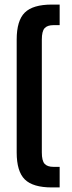

<svg xmlns="http://www.w3.org/2000/svg" viewBox="-20 -770 316 840"><path d="M53 -103V-597Q53 -680 88.5 -715Q124 -750 207 -750H241V-660H214Q187 -660 175 -646.5Q163 -633 163 -597V-103Q163 -67 175 -53.5Q187 -40 214 -40H241V50H207Q124 50 88.5 15Q53 -20 53 -103Z"/></svg>

Font: kids-team
Style: team
Weight: 400
Designer: Ryoichi Tsunekawa, Thomas Gollenia, Laura Emeder
Foundry: Ryoichi Tsunekawa, Thomas Gollenia, Laura Emeder
Version: Version 2.000